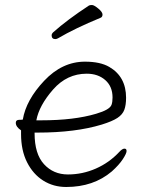

<svg xmlns="http://www.w3.org/2000/svg" viewBox="-20 -730 583 766"><path d="M381 -659Q279 -617 211 -577Q205 -574 201 -574Q186 -574 186 -589Q186 -595 192 -601Q248 -651 335 -708Q339 -710 347 -710Q355 -710 372 -696Q389 -682 389 -672Q389 -662 381 -659ZM118 -201V-198Q118 -116 155.5 -75Q193 -34 251 -34Q309 -34 362.5 -57.5Q416 -81 456 -124Q468 -137 476.5 -137Q485 -137 485 -127.5Q485 -118 470 -95Q455 -72 426 -46Q353 16 244 16Q193 16 152.5 -9.5Q112 -35 88 -82.5Q64 -130 64 -195V-210Q43 -224 43 -240Q43 -252 57 -252Q71 -252 71 -253Q84 -331 156 -407.5Q228 -484 319 -484Q380 -484 416 -463Q483 -424 483 -340Q483 -311 476 -292Q469 -273 448.5 -259.5Q428 -246 386 -233Q281 -201 130 -201ZM146 -250Q275 -250 363 -276Q418 -292 425 -312Q429 -323 429 -341Q429 -385 400 -410.5Q371 -436 326 -436Q247 -436 191.5 -372.5Q136 -309 125 -250Z"/></svg>

Font: LXGW WenKai Lite Light
Style: Regular
Weight: 300
Designer: LXGW / Fontworks Inc.
Foundry: LXGW / Fontworks Inc.
Version: Version 1.511; March 25, 2025